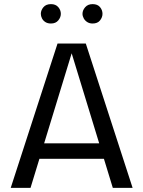

<svg xmlns="http://www.w3.org/2000/svg" viewBox="-20 -911 695 931"><path d="M177 -216H475L509 -141H143ZM259 -700H342L128 0H32ZM313 -700H396L623 0H527ZM178 -844Q178 -861 190.5 -876Q203 -891 227 -891Q250 -891 262.5 -876.5Q275 -862 275 -844Q275 -827 262.5 -812Q250 -797 227 -797Q211 -797 200 -804Q189 -811 183.5 -822Q178 -833 178 -844ZM380 -844Q380 -861 393 -876Q406 -891 429 -891Q453 -891 465 -876.5Q477 -862 477 -844Q477 -827 465 -812Q453 -797 429 -797Q414 -797 403 -804Q392 -811 386 -822Q380 -833 380 -844Z"/></svg>

Font: Moderustic
Style: Regular
Weight: 400
Designer: Tural Alisoy
Foundry: TAFT Foundry
Version: Version 2.120